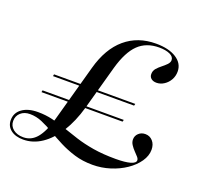

<svg xmlns="http://www.w3.org/2000/svg" viewBox="-123 -705 887 840"><g transform="rotate(20 320.5 -285.0)"><path d="M63.7 11.3Q27.4 11.3 5.6 -5.6Q-16.1 -22.6 -16.1 -50.8Q-16.1 -84.7 11.3 -104.4Q38.7 -124.2 84.7 -124.2Q120.2 -124.2 152.4 -116.5Q184.7 -108.9 216.9 -97.6Q249.2 -86.3 285.9 -74.6Q322.6 -62.9 368.1 -55.2Q413.7 -47.6 472.6 -47.6Q516.9 -47.6 540.7 -54.4Q564.5 -61.3 564.5 -74.2Q564.5 -81.5 557.3 -89.5Q550 -97.6 540.3 -107.7Q530.6 -117.7 523 -129.4Q515.3 -141.1 515.3 -154Q515.3 -171 527.8 -182.7Q540.3 -194.4 558.9 -194.4Q579.8 -194.4 593.5 -179Q607.3 -163.7 607.3 -138.7Q607.3 -110.5 588.7 -83.5Q570.2 -56.5 538.7 -35.1Q507.3 -13.7 467.7 -1.2Q428.2 11.3 386.3 11.3Q340.3 11.3 302 -0.4Q263.7 -12.1 230.6 -29Q197.6 -46 168.1 -63.3Q138.7 -80.6 111.3 -92.3Q83.9 -104 54.8 -104Q28.2 -104 11.7 -89.1Q-4.8 -74.2 -4.8 -50.8Q-4.8 -27.4 13.3 -12.9Q31.5 1.6 60.5 1.6Q97.6 1.6 123 -28.6Q148.4 -58.9 166.1 -121L239.5 -386.3Q266.1 -483.1 324.6 -532.7Q383.1 -582.3 467.7 -582.3Q527.4 -582.3 562.5 -559.7Q597.6 -537.1 597.6 -499.2Q597.6 -478.2 587.9 -460.9Q578.2 -443.5 561.7 -432.7Q545.2 -421.8 526.6 -421.8Q511.3 -421.8 502 -429.4Q492.7 -437.1 492.7 -450Q492.7 -465.3 502 -476.2Q511.3 -487.1 523.8 -496.8Q536.3 -506.5 546 -516.5Q555.6 -526.6 555.6 -537.1Q555.6 -553.2 536.3 -562.1Q516.9 -571 486.3 -571Q426.6 -571 389.5 -535.1Q352.4 -499.2 329.8 -419.4L272.6 -212.9Q253.2 -144.4 221.4 -93.5Q189.5 -42.7 149.2 -15.7Q108.9 11.3 63.7 11.3ZM68.5 -211.3 70.2 -220.2H448.4L446 -211.3ZM91.9 -294.4 93.5 -303.2H471.8L469.4 -294.4Z"/></g></svg>

Font: Playfair 144pt
Style: Italic
Weight: 400
Italic angle: -15.6°
Designer: Claus Eggers Sørensen
Foundry: Claus Eggers Sørensen
Version: Version 2.001;gftools[0.9.30]